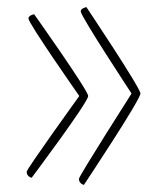

<svg xmlns="http://www.w3.org/2000/svg" viewBox="-20 -520 455 540"><path d="M375 -257C375 -273 223 -500 223 -500C223 -500 207 -497 207 -488C207 -474 350 -257 350 -257C350 -257 202 -25 202 -17C202 -3 216 0 216 0C216 0 375 -239 375 -257ZM228 -250C228 -266 76 -480 76 -480C76 -480 60 -477 60 -468C60 -454 203 -250 203 -250C203 -250 55 -45 55 -37C55 -23 69 -20 69 -20C69 -20 228 -232 228 -250Z"/></svg>

Font: Yanone Kaffeesatz Extra Light
Style: Regular
Weight: 200
Designer: Yanone (Cyrillic: Daniel Pouzeot & Huerta Tipografica)
Foundry: Yanone
Version: Version 1.100;PS 001.100;hotconv 1.0.70;makeotf.lib2.5.58329